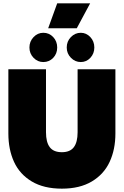

<svg xmlns="http://www.w3.org/2000/svg" viewBox="-20 -1113 740 1148"><path d="M322 -1093H519L439 -944H268ZM156 -829Q156 -865 180.5 -891Q205 -917 239 -917Q274 -917 298 -891.5Q322 -866 322 -829Q322 -792 298 -767Q274 -742 239 -742Q205 -742 180.5 -767.5Q156 -793 156 -829ZM379 -829Q379 -866 404 -891.5Q429 -917 463 -917Q496 -917 520 -891.5Q544 -866 544 -829Q544 -793 520.5 -767.5Q497 -742 463 -742Q429 -742 404 -767.5Q379 -793 379 -829ZM30 -315V-699H255V-322Q255 -263 277.5 -233Q300 -203 350 -203Q399 -203 421.5 -233Q444 -263 444 -322V-699H670V-315Q670 -219 635.5 -145Q601 -71 529 -28Q457 15 350 15Q242 15 170 -28Q98 -71 64 -145Q30 -219 30 -315Z"/></svg>

Font: Readiness Black
Style: Regular
Weight: 900
Designer: Katatrad Team
Foundry: CadsonDemak
Version: Version 1.00;April 23, 2019;FontCreator 11.5.0.2425 64-bit; 